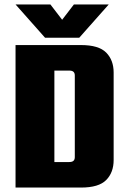

<svg xmlns="http://www.w3.org/2000/svg" viewBox="-20 -845 569 865"><path d="M317 -374V-505Q317 -516 311 -521.5Q305 -527 292 -527H108V-642H345Q425 -642 458.5 -608Q492 -574 492 -518V-374ZM317 -137V-387H492V-124Q492 -68 458.5 -34Q425 0 345 0H108V-115H292Q305 -115 311 -120.5Q317 -126 317 -137ZM50 -642H225V0H50ZM183 -675 50 -825H207L260 -756L313 -825H470L337 -675Z"/></svg>

Font: Teko Variable Light
Style: Regular
Weight: 300
Designer: Manushi Parikh, Jonny Pinhorn
Foundry: Indian Type Foundry
Version: Version 3.000